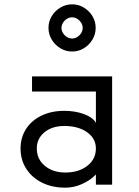

<svg xmlns="http://www.w3.org/2000/svg" viewBox="-20 -853 640 887"><path d="M277 -341Q324 -341 363.5 -327.5Q403 -314 418 -293L423 -286V-430H128V-500H498V0H423V-47L418 -42Q394 -18 357 -2Q320 14 282 14Q221 14 174.5 -9Q128 -32 101.5 -73Q75 -114 75 -167Q75 -218 100.5 -257.5Q126 -297 172 -319Q218 -341 277 -341ZM150 -167Q150 -118 187 -87Q224 -56 282 -56Q344 -56 383.5 -87Q423 -118 423 -167Q423 -213 382.5 -242Q342 -271 277 -271Q221 -271 185.5 -242Q150 -213 150 -167ZM204 -724Q204 -754 219 -778.5Q234 -803 259 -818Q284 -833 313 -833Q343 -833 367.5 -818Q392 -803 407 -778.5Q422 -754 422 -724Q422 -695 407 -670Q392 -645 367.5 -630Q343 -615 313 -615Q284 -615 259 -630Q234 -645 219 -670Q204 -695 204 -724ZM264 -724Q264 -705 279 -690Q294 -675 313 -675Q332 -675 347 -690Q362 -705 362 -724Q362 -743 347 -758Q332 -773 313 -773Q294 -773 279 -758Q264 -743 264 -724Z"/></svg>

Font: Orbit
Style: Regular
Weight: 400
Designer: Sooun Cho
Foundry: JAMO
Version: Version 1.000; ttfautohint (v1.8.4.7-5d5b);gftools[0.9.29]